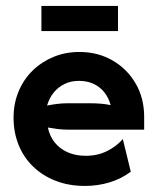

<svg xmlns="http://www.w3.org/2000/svg" viewBox="-20 -603 519 637"><path d="M261.8 13.9Q209 13.9 165.6 -2.8Q122.2 -19.4 90.6 -49.7Q59 -79.9 42 -121.5Q25 -163.2 25 -212.5Q25 -259.7 41.7 -299.7Q58.3 -339.6 88.2 -368.8Q118.1 -397.9 157.6 -414.2Q197.2 -430.6 243.1 -430.6Q304.9 -430.6 353.5 -402.4Q402.1 -374.3 430.2 -325.7Q458.3 -277.1 458.3 -215.3V-172.9H204.2Q186.8 -172.9 170.8 -175Q154.9 -177.1 138.9 -179.9Q144.4 -152.1 161.1 -130.9Q177.8 -109.7 204.2 -97.9Q230.6 -86.1 264.6 -86.1Q304.2 -86.1 335.8 -102.1Q367.4 -118.1 387.5 -141.7L413.9 -33.3Q382.6 -9.7 343.4 2.1Q304.2 13.9 261.8 13.9ZM136.1 -252.8Q152.8 -256.2 169.8 -258.3Q186.8 -260.4 204.2 -260.4H277.8Q297.2 -260.4 314.6 -259Q331.9 -257.6 347.2 -254.2Q340.3 -279.2 325.7 -297.2Q311.1 -315.3 289.9 -325Q268.8 -334.7 241.7 -334.7Q216 -334.7 194.8 -324.7Q173.6 -314.6 158.7 -296.5Q143.8 -278.5 136.1 -252.8ZM117.4 -500V-583.3H371.5V-500Z"/></svg>

Font: Afacad Flux
Style: Regular
Weight: 400
Designer: Kristian Moeller
Foundry: Dicotype
Version: Version 1.100